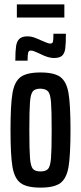

<svg xmlns="http://www.w3.org/2000/svg" viewBox="-20 -849 370 877"><path d="M28 -255Q28 -371 37 -423.5Q46 -476 74 -497Q102 -518 165 -518Q228 -518 256 -497Q284 -476 293 -423.5Q302 -371 302 -255Q302 -139 293 -86.5Q284 -34 256 -13Q228 8 165 8Q102 8 74 -13Q46 -34 37 -86.5Q28 -139 28 -255ZM216 -255Q216 -346 213 -382.5Q210 -419 200 -431Q190 -443 165 -444Q140 -444 130 -432Q120 -420 117 -383Q114 -346 114 -255Q114 -164 117 -127Q120 -90 130 -78Q140 -66 165 -66Q190 -66 200 -78Q210 -90 213 -127Q216 -164 216 -255ZM106 -683Q121 -683 134 -678.5Q147 -674 169 -664Q181 -659 192 -654.5Q203 -650 210 -650Q220 -650 222 -659Q224 -668 224 -695H281Q281 -649 278 -627Q275 -605 263.5 -594.5Q252 -584 226 -584Q201 -584 165 -602Q162 -603 146.5 -610.5Q131 -618 120 -618Q111 -618 108.5 -608Q106 -598 106 -572H50Q50 -616 53.5 -638.5Q57 -661 69 -672Q81 -683 106 -683ZM57 -769V-829H274V-769Z"/></svg>

Font: Saira Ultra Condensed SemiBold
Style: Regular
Weight: 600
Width: 1
Designer: Hector Gatti with collaboration of the Omnibus-Type team
Foundry: Omnibus-Type
Version: Version 1.001; ttfautohint (v1.8)